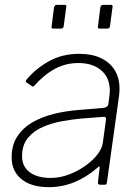

<svg xmlns="http://www.w3.org/2000/svg" viewBox="-20 -762 578 792"><path d="M253 -732 243 -656Q242 -649 239.5 -646.5Q237 -644 229 -644H202Q195 -644 193.5 -646Q192 -648 193 -654L203 -732Q206 -742 214 -742H246Q256 -742 253 -732ZM444 -732 434 -656Q433 -649 430.5 -646.5Q428 -644 420 -644H393Q386 -644 384.5 -646Q383 -648 384 -654L394 -732Q397 -742 405 -742H437Q447 -742 444 -732ZM382 -70Q335 -30 285.5 -10Q236 10 181 10Q109 10 68.5 -23Q28 -56 28 -113Q28 -164 51.5 -199.5Q75 -235 114 -257.5Q153 -280 201.5 -292Q250 -304 300 -308L406 -317Q425 -319 427 -333L431 -364Q432 -370 432.5 -376Q433 -382 433 -388Q433 -441 398 -471.5Q363 -502 303 -502Q251 -502 206.5 -478Q162 -454 121 -408Q118 -405 116 -405Q114 -405 111 -407L89 -422Q87 -424 86.5 -426.5Q86 -429 89 -433Q127 -479 182 -509.5Q237 -540 307 -540Q359 -540 396 -522.5Q433 -505 453 -473Q473 -441 473 -396Q473 -389 472.5 -381.5Q472 -374 471 -366L421 -9Q420 -3 418 -1.5Q416 0 411 0H393Q389 0 386 -2.5Q383 -5 384 -10L391 -71Q391 -81 382 -70ZM417 -267Q418 -275 415.5 -278Q413 -281 406 -280L316 -273Q281 -270 238.5 -262.5Q196 -255 158 -239Q120 -223 95.5 -193.5Q71 -164 71 -118Q71 -75 102.5 -51.5Q134 -28 189 -28Q227 -28 264 -42Q301 -56 332 -78Q364 -101 382.5 -125.5Q401 -150 404 -172Z"/></svg>

Font: Libre Franklin Thin
Style: Italic
Weight: 100
Italic angle: -8°
Designer: Pablo Impallari, Rodrigo Fuenzalida, Nhung Nguyen
Foundry: Impallari Type
Version: Version 3.000